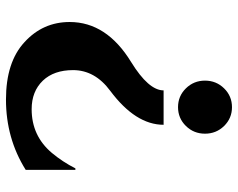

<svg xmlns="http://www.w3.org/2000/svg" viewBox="-97 -490 797 643"><g transform="rotate(90 301.5 -168.5)"><path d="M275.9 -520.5Q301.8 -546.9 338.9 -546.9Q376 -546.9 401.9 -520.5Q427.7 -494.1 427.7 -456.5Q427.7 -418.9 401.9 -392.6Q376 -366.2 338.9 -366.2Q301.8 -366.2 275.9 -392.6Q250 -418.9 250 -456.5Q250 -494.1 275.9 -520.5ZM313.5 210Q188 210 121.1 147.9Q53.7 86.4 53.7 -3.4Q53.7 -127 187.5 -209Q282.7 -267.6 282.7 -317.9H397.9Q397.9 -224.1 284.2 -139.2Q214.8 -87.9 214.8 -14.6Q214.8 49.3 250 86.4Q286.1 124 345.7 124Q435.1 124 492.2 56.2Q522 20.5 543.9 -22.5H548.8V144Q443.4 210 313.5 210Z"/></g></svg>

Font: Classica
Style: Bold
Weight: 700
Designer: Wojciech Kalinowski "wmk69" (wmk69@o2.pl)
Foundry: Wojciech Kalinowski "wmk69" (wmk69@o2.pl)
Version: Version 2.1.1; 2021-05-14